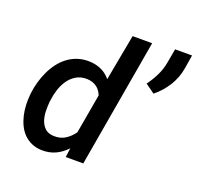

<svg xmlns="http://www.w3.org/2000/svg" viewBox="-133 -904 1081 1055"><g transform="rotate(20 407.5 -376.0)"><path d="M53.7 -265.1Q57.6 -297.9 66.9 -331.1Q76.2 -364.3 90.6 -395Q105 -425.8 124.8 -452.1Q144.5 -478.5 170.2 -498Q195.8 -517.6 227.5 -528.3Q259.3 -539.1 296.9 -538.1Q334.5 -537.1 366.2 -522.9Q397.9 -508.8 421.4 -480L471.7 -750H585.9L456.1 0H353.5L360.8 -53.7Q331.5 -22.5 295.9 -5.9Q260.3 10.7 216.3 9.8Q181.6 8.8 155.3 -3.2Q128.9 -15.1 109.6 -34.9Q90.3 -54.7 77.9 -80.8Q65.4 -106.9 58.8 -136Q52.2 -165 51 -195.3Q49.8 -225.6 52.7 -254.4ZM166.5 -254.4Q164.1 -229 164.8 -200Q165.5 -170.9 174.1 -145.8Q182.6 -120.6 201.2 -103.8Q219.7 -86.9 252.9 -85.9Q290.5 -85 318.4 -102.5Q346.2 -120.1 367.2 -149.4L407.7 -379.9Q396 -410.2 373 -426Q350.1 -441.9 317.9 -442.9Q281.2 -443.8 254.4 -427.7Q227.5 -411.6 209.7 -385.7Q191.9 -359.9 181.6 -327.6Q171.4 -295.4 168 -264.6ZM802.2 -683.1Q793 -626 762.5 -576.9Q731.9 -527.8 687.5 -492.2L633.3 -531.2Q658.7 -566.4 676.5 -602.8Q694.3 -639.2 701.7 -682.1L715.8 -761.7H814.9Z"/></g></svg>

Font: Roboto Mono Medium
Style: Italic
Weight: 500
Designer: Google
Version: Version 2.000985; 2015; ttfautohint (v1.3)